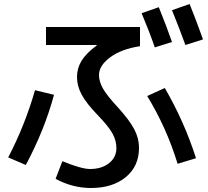

<svg xmlns="http://www.w3.org/2000/svg" viewBox="-20 -875 1040 960"><path d="M210 -740H680V-644Q587 -630 531 -588.5Q475 -547 475 -500Q475 -467 495 -432Q515 -397 566 -342Q627 -275 651 -229.5Q675 -184 675 -135Q675 -44 609 10.5Q543 65 435 65Q342 65 258 19L292 -69Q387 -30 430 -30Q488 -30 525 -59Q562 -88 562 -135Q562 -171 543 -206.5Q524 -242 468 -300Q412 -358 388.5 -401.5Q365 -445 365 -490Q365 -534 388 -571.5Q411 -609 464 -648L463 -650H210ZM688 -809 774 -839Q811 -748 840 -665L754 -638Q728 -714 688 -809ZM840 -824 928 -855Q962 -771 995 -678L907 -650Q877 -733 840 -824ZM716 -395 804 -435Q902 -266 960 -84L868 -56Q813 -236 716 -395ZM155 -424 250 -401Q203 -226 109 -50L21 -88Q105 -249 155 -424Z"/></svg>

Font: Mplus 1p Medium
Style: Regular
Weight: 500
Version: Version 1.061